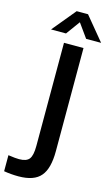

<svg xmlns="http://www.w3.org/2000/svg" viewBox="-164 -983 710 1226"><g transform="rotate(15 191.0 -370.5)"><path d="M-2 73Q24 77 41.5 78.5Q59 80 70 80Q119 80 137 56Q155 32 155 -30V-712H284V-30Q284 85 241 135Q198 187 94 187Q70 187 46 185Q22 183 -2 179ZM152 -773H53L181 -928H256L384 -773H285L219 -865Z"/></g></svg>

Font: PRinguin Sans
Style: Bold
Weight: 700
Designer: Vernon Adams
Foundry: Vernon Adams
Version: ""